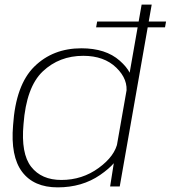

<svg xmlns="http://www.w3.org/2000/svg" viewBox="-20 -805 737 829"><path d="M395 -687H692.5L697 -712H399.5ZM455.5 0H497L635 -785H591.5L473 -111ZM229 4Q334.5 4 412.2 -49.5Q490 -103 499 -152L488 -192Q477 -131.5 406 -79.8Q335 -28 245 -28Q159 -28 114.5 -85Q70 -142 81.5 -268.5Q93.5 -429.5 164.8 -496.8Q236 -564 339.5 -564Q429.5 -564 482.2 -512.8Q535 -461.5 525 -401L548.5 -440.5Q557.5 -489.5 497 -543Q436.5 -596.5 331.5 -596.5Q208.5 -596.5 128.2 -517.5Q48 -438.5 36.5 -264.5Q25 -130 75.5 -63Q126 4 229 4Z"/></svg>

Font: Anybody SemiExpanded ExtraLight
Style: Italic
Weight: 250
Width: 6
Italic angle: -10°
Version: Version 1.113;gftools[0.9.25]